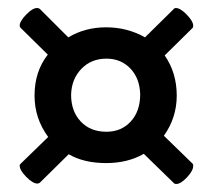

<svg xmlns="http://www.w3.org/2000/svg" viewBox="-20 -540 513 478"><path d="M412 -85 338 -157Q298 -134 244 -134Q189 -134 151 -156L79 -85Q76 -83 73 -83Q62 -83 45.5 -99.5Q29 -116 29 -128Q29 -130 31 -132L100 -199Q66 -245 66 -302Q66 -362 99 -404L31 -471Q29 -473 29 -476Q29 -487 45 -503.5Q61 -520 72 -520Q76 -520 79 -518L150 -447Q192 -472 244 -472Q297 -472 341 -447L412 -517Q414 -520 418 -520Q429 -520 445 -503.5Q461 -487 461 -476Q461 -473 460 -471L390 -402Q420 -359 420 -302Q420 -247 388 -202L460 -132Q461 -130 461 -127Q461 -115 445.5 -98.5Q430 -82 419 -82Q414 -82 412 -85ZM245 -212Q282 -212 305.5 -237.5Q329 -263 329 -305Q328 -345 304.5 -369.5Q281 -394 245 -394Q207 -394 182.5 -368.5Q158 -343 157 -304Q157 -263 181 -237.5Q205 -212 245 -212Z"/></svg>

Font: Tajawal ExtraBold
Style: Regular
Weight: 800
Designer: Boutros Fonts
Foundry: Created by Boutros International 2017
Version: Version 1.700